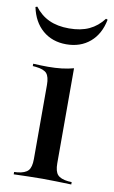

<svg xmlns="http://www.w3.org/2000/svg" viewBox="-80 -668 422 710"><g transform="rotate(10 130.5 -313.0)"><path d="M87.1 -207.3V-346.8Q87.1 -377.4 76.2 -389.9Q65.3 -402.4 34.7 -405.6L23.4 -406.5V-415.3Q41.9 -414.5 54.4 -414.1Q66.9 -413.7 79 -413.7Q106.5 -413.7 130.6 -416.5Q154.8 -419.4 175 -425V-415.3V-207.3ZM131.5 -2.4Q103.2 -2.4 78.2 -1.6Q53.2 -0.8 23.4 0V-8.9L36.3 -9.7Q64.5 -12.9 75.8 -25.4Q87.1 -37.9 87.1 -68.5V-207.3H175V-68.5Q175 -37.9 186.3 -25.4Q197.6 -12.9 225.8 -9.7L239.5 -8.9V0Q208.9 -0.8 183.9 -1.6Q158.9 -2.4 131.5 -2.4ZM130.6 -507.3Q78.2 -507.3 42.3 -537.9Q6.5 -568.5 -4.8 -623.4L1.6 -625.8Q24.2 -596 55.6 -581.5Q87.1 -566.9 130.6 -566.9Q175 -566.9 206 -581.5Q237.1 -596 259.7 -625.8L266.1 -623.4Q255.6 -568.5 219.8 -537.9Q183.9 -507.3 130.6 -507.3Z"/></g></svg>

Font: Playfair 144pt SemiCondensed Medium
Style: Regular
Weight: 500
Width: 4
Designer: Claus Eggers Sørensen
Foundry: Claus Eggers Sørensen
Version: Version 2.203